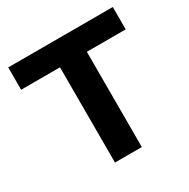

<svg xmlns="http://www.w3.org/2000/svg" viewBox="-159 -851 981 997"><g transform="rotate(-30 331.5 -352.5)"><path d="M251 0V-571H18V-705H645V-571H412V0Z"/></g></svg>

Font: Nunito Sans 9pt ExtraBold
Style: Regular
Weight: 800
Version: Version 3.101;gftools[0.9.27]